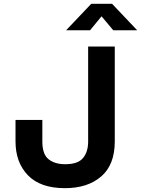

<svg xmlns="http://www.w3.org/2000/svg" viewBox="-20 -972 736 1002"><path d="M319 10Q191 10 126 -57Q61 -124 61 -234V-346H201V-233Q201 -167 233.5 -141Q266 -115 320 -115Q387 -115 413.5 -147.5Q440 -180 440 -233V-729H579V-234Q579 -112 508 -51Q437 10 319 10ZM325 -814 456 -952H565L696 -814H571L510 -887L450 -814Z"/></svg>

Font: BDO Grotesk DemiBold
Style: Regular
Weight: 600
Designer: Deni Anggara
Foundry: Lokal Container
Version: Version 2.000